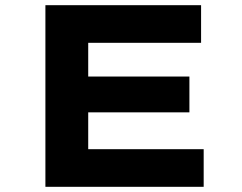

<svg xmlns="http://www.w3.org/2000/svg" viewBox="-20 -720 932 740"><path d="M155 0V-700H755V-555H320V-145H765V0ZM243 -287V-425H710V-287Z"/></svg>

Font: Lexend Tera
Style: Bold
Weight: 700
Designer: Bonnie Shaver-Troup, Thomas Jockin
Foundry: Lexend
Version: Version 1.007